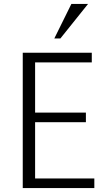

<svg xmlns="http://www.w3.org/2000/svg" viewBox="-20 -959 547 979"><path d="M96 -690V0H461V-49H159V-336H418V-385H159V-641H448V-690ZM257 -763H288L429 -939H344Z"/></svg>

Font: Repo Light
Style: Regular
Weight: 300
Designer: Stefan Peev
Foundry: Context Ltd
Version: Version 001.502